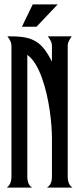

<svg xmlns="http://www.w3.org/2000/svg" viewBox="-20 -848 359 868"><path d="M192.4 0Q204.6 -8.3 209.7 -20.3Q214.8 -32.2 214.8 -46.4V-223.1Q214.8 -247.1 212.4 -280Q210 -313 204.6 -349.9Q199.2 -386.7 190.4 -424.6Q181.6 -462.4 169.4 -496.3Q157.2 -530.3 140.9 -557.4Q124.5 -584.5 103.5 -600.1V-46.4Q103.5 -33.2 108.2 -20.5Q112.8 -7.8 125 0H10.7Q22 -8.3 26.9 -20.8Q31.7 -33.2 31.7 -46.4V-639.6Q31.7 -652.3 26.4 -663.3Q21 -674.3 13.7 -683.6H30.8Q68.4 -683.6 95.5 -678.2Q122.6 -672.9 143.3 -659.9Q164.1 -647 180.9 -625Q197.8 -603 214.8 -569.3V-639.6Q214.8 -652.3 209.2 -663.3Q203.6 -674.3 195.8 -683.6H304.2Q297.4 -674.3 291.7 -663.3Q286.1 -652.3 286.1 -639.6V-46.4Q286.1 -33.2 291 -20.5Q295.9 -7.8 307.6 0ZM127.9 -828.1H240.7L145 -727.1H79.1Z"/></svg>

Font: XAYAX
Style: Regular
Weight: 400
Designer: Peter Wiegel
Foundry: Peter Wiegel
Version: Version 1.000 2009 initial release